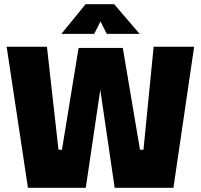

<svg xmlns="http://www.w3.org/2000/svg" viewBox="-20 -898 962 918"><path d="M113.6 0 11.8 -674.5H204.4L259.6 -182.2H276.3L355.7 -668.9H567.1L649.3 -182.2H666L714.6 -674.5H908.2L809.2 0H528.3L456.9 -486.3H462.1L390.1 0ZM273.6 -736.2 389.3 -878H525.7L647.5 -736.2H490.6L460.4 -795.6L430.5 -736.2Z"/></svg>

Font: TitilliumWeb ExtraLight
Style: Regular
Weight: 400
Designer: Mohamed Gaber, Accademia di Belle Arti di Urbino and others
Foundry: Kief Type Foundry, Accademia di Belle Arti di Urbino and others
Version: Version 3.000; ttfautohint (v1.8.2)